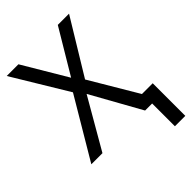

<svg xmlns="http://www.w3.org/2000/svg" viewBox="-259 -823 1121 1121"><g transform="rotate(-45 301.5 -263.0)"><path d="M499 -81.1H587.9V188H502V0H443.8L271 -310.1L91.8 0H0L221.2 -373L15.1 -713.9H111.8L273.9 -440.9L437 -713.9H529.8L324.2 -376Z"/></g></svg>

Font: WenQuanYi Micro Hei
Style: Regular
Weight: 400
Foundry: Ascender Corporation
Version: Version 0.2.0-beta